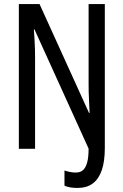

<svg xmlns="http://www.w3.org/2000/svg" viewBox="-20 -734 609 947"><path d="M362 193Q344 193 328 190.5Q312 188 298 182V107Q310 111 324 114Q338 117 354 117Q376 117 389.5 105Q403 93 410 67Q417 41 417 -1L150 -589H147Q149 -562 150.5 -537Q152 -512 152.5 -489Q153 -466 153 -445V0H73V-714H175L419 -177H422Q421 -205 419.5 -230.5Q418 -256 417.5 -278.5Q417 -301 417 -320V-714H497V-4Q497 62 482 105.5Q467 149 437.5 171Q408 193 362 193Z"/></svg>

Font: Noto Sans ExtraCondensed
Style: Regular
Weight: 400
Width: 2
Designer: Monotype Design Team
Foundry: Monotype Imaging Inc.
Version: Version 2.013